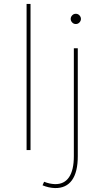

<svg xmlns="http://www.w3.org/2000/svg" viewBox="-20 -762 509 975"><path d="M115 -742H135V0H115ZM346.5 -684Q354 -692 365 -692Q376 -692 383.5 -684Q391 -676 391 -666Q391 -656 383.5 -648Q376 -640 365 -640Q354 -640 346.5 -648Q339 -656 339 -666Q339 -676 346.5 -684ZM204 161Q231 172 259 173Q306 174 330.5 138Q355 102 355 31V-517H375V31Q375 112 345.5 153Q316 194 259 193Q227 192 196 179Z"/></svg>

Font: Montserrat arm Thin
Style: Regular
Weight: 250
Designer: Julieta Ulanovsky
Foundry: Julieta Ulanovsky
Version: Version 6.000;PS 006.000;hotconv 1.0.88;makeotf.lib2.5.64775